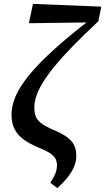

<svg xmlns="http://www.w3.org/2000/svg" viewBox="-20 -757 539 984"><path d="M274 207 238 180Q253 156 262.5 135Q272 114 272 90Q272 70 264 55.5Q256 41 235.5 27.5Q215 14 177 -1Q131 -20 100 -43Q69 -66 54 -96.5Q39 -127 39 -170Q39 -203 51 -240Q63 -277 90.5 -319.5Q118 -362 164.5 -412.5Q211 -463 278.5 -522.5Q346 -582 439 -654L427 -618V-642L128 -638L149 -737L499 -723L484 -648Q409 -578 353.5 -521Q298 -464 260 -417.5Q222 -371 199 -333Q176 -295 166 -264Q156 -233 156 -206Q156 -179 163.5 -160Q171 -141 191.5 -125.5Q212 -110 248 -94Q294 -75 321 -56Q348 -37 359.5 -14Q371 9 371 43Q371 70 359.5 97.5Q348 125 326 152.5Q304 180 274 207Z"/></svg>

Font: Source Serif 4 SemiBold
Style: Italic
Weight: 600
Italic angle: -12°
Designer: Frank Grießhammer
Foundry: Adobe Systems Incorporated
Version: Version 4.004;hotconv 1.0.116;makeotfexe 2.5.65601